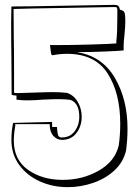

<svg xmlns="http://www.w3.org/2000/svg" viewBox="-20 -733 546 792"><path d="M195 -209H215L216 -196Q217 -181 220.5 -173.5Q224 -166 235 -166Q269 -166 288 -191.5Q307 -217 307 -251Q307 -306 273 -320H274Q254 -324 222 -324Q201 -324 157 -322Q124 -319 91 -319Q67 -319 48 -322V-339Q45 -339 39 -339.5Q33 -340 28 -342L27 -501Q26 -547 26 -644L27 -706Q29 -706 45 -706.5Q61 -707 103 -707Q415 -713 450 -713Q462 -713 467 -709.5Q472 -706 475 -693Q490 -690 493.5 -681Q497 -672 497 -646Q497 -624 493 -584Q490 -560 490 -544V-525Q474 -523 412.5 -520.5Q351 -518 298 -518Q299 -517 302 -517Q402 -500 454 -411.5Q506 -323 506 -202Q506 -156 500 -112Q489 -65 453 -31Q417 3 365.5 21Q314 39 259 39Q197 39 144 15Q91 -9 59 -53Q27 -97 27 -156Q27 -191 34 -226L195 -230ZM43 -214Q37 -180 37 -153Q37 -74 95.5 -32.5Q154 9 239 9Q321 9 388 -29.5Q455 -68 470 -134Q476 -178 476 -222Q476 -349 424 -430Q372 -511 256 -511Q227 -511 196 -505L193 -507Q190 -512 189 -524Q188 -536 187 -541L186 -547H213Q276 -547 359.5 -549.5Q443 -552 460 -554V-565Q464 -596 464 -663V-690Q464 -699 462 -701.5Q460 -704 452 -704Q436 -704 115 -698L37 -696H36L37 -565Q38 -525 38 -443V-351Q38 -349 54 -349Q71 -349 119 -351Q171 -353 199 -353Q229 -353 256 -350Q284 -341 300.5 -313Q317 -285 317 -251Q317 -213 295.5 -184.5Q274 -156 235 -156Q215 -156 200 -172.5Q185 -189 185 -220V-221H43Z"/></svg>

Font: Londrina Shadow
Style: Regular
Weight: 400
Designer: Marcelo Magalhaes
Foundry: Marcelo Magalhães
Version: Version 1.002